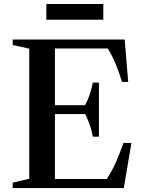

<svg xmlns="http://www.w3.org/2000/svg" viewBox="-20 -964 741 984"><path d="M45 0V-28L130 -48V-714.5L45 -733.5V-761.5H619L637 -544H605.5Q593 -585 575.2 -629.8Q557.5 -674.5 532.5 -715.5H261.5V-425H416.5Q431.5 -454 440.8 -483Q450 -512 456 -540.5H487V-263.5H456Q450.5 -292.5 441 -321.5Q431.5 -350.5 416.5 -379.5H261.5V-46.5H527Q557.5 -93 576.8 -139Q596 -185 613 -231.5H653.5L614.5 0ZM217.5 -863V-943.5H509.5V-863Z"/></svg>

Font: Libre Caslon Text Medium
Style: Regular
Weight: 500
Designer: Pablo Impallari, Rodrigo Fuenzalida, Katja Schimmel
Foundry: Pablo Impallari, Rodrigo Fuenzalida
Version: Version 2.000